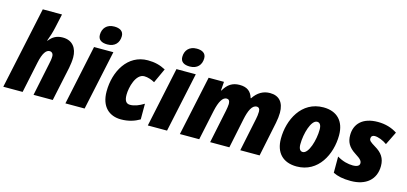

<svg xmlns="http://www.w3.org/2000/svg" viewBox="-67 -1242 3640 1717"><g transform="rotate(15 1753.5 -383.5)"><path d="M2 0H181L241 -285C261 -382 290 -415 321 -415C341 -415 355 -400 355 -376C355 -352 350 -325 345 -304L282 0H460L527 -316C533 -347 538 -383 538 -415C538 -498 495 -563 403 -563C350 -563 310 -543 278 -500H274C288 -536 305 -588 314 -632L342 -760H164Z M802 -606C872 -606 909 -650 909 -711C909 -758 872 -777 823 -777C753 -777 716 -732 716 -672C716 -625 751 -606 802 -606ZM577 0H755L873 -553H694Z M1093 10C1163 10 1219 -9 1265 -36V-181C1219 -153 1178 -137 1138 -137C1104 -137 1085 -159 1085 -216C1085 -285 1118 -417 1197 -417C1229 -417 1266 -404 1294 -388L1356 -523C1305 -550 1255 -563 1191 -563C1004 -563 905 -384 905 -199C905 -57 985 10 1093 10Z M1565 -606C1635 -606 1672 -650 1672 -711C1672 -758 1635 -777 1586 -777C1516 -777 1479 -732 1479 -672C1479 -625 1514 -606 1565 -606ZM1340 0H1518L1636 -553H1457Z M1637 0H1816L1875 -278C1895 -369 1923 -415 1960 -415C1978 -415 1990 -403 1990 -373C1990 -357 1985 -328 1981 -308L1917 0H2095L2152 -275C2169 -356 2194 -415 2238 -415C2257 -415 2268 -402 2268 -376C2268 -352 2264 -327 2260 -308L2196 0H2375L2441 -319C2448 -354 2452 -387 2452 -415C2452 -511 2406 -563 2322 -563C2259 -563 2208 -533 2169 -474H2165C2148 -532 2111 -563 2041 -563C1975 -563 1931 -535 1895 -472H1891L1897 -553H1755Z M2719 10C2919 10 3015 -181 3015 -358C3015 -487 2943 -563 2817 -563C2613 -563 2520 -368 2520 -195C2520 -65 2592 10 2719 10ZM2739 -129C2714 -129 2701 -151 2701 -191C2701 -290 2740 -424 2795 -424C2820 -424 2834 -403 2834 -362C2834 -264 2793 -129 2739 -129Z M3220 10C3361 10 3448 -64 3448 -189C3448 -261 3416 -306 3351 -344C3305 -372 3292 -383 3292 -402C3292 -423 3305 -434 3326 -434C3357 -434 3405 -416 3440 -390L3500 -512C3450 -545 3390 -563 3321 -563C3178 -563 3110 -488 3110 -385C3110 -324 3132 -278 3198 -236C3256 -200 3264 -184 3264 -164C3264 -136 3229 -129 3204 -129C3158 -129 3108 -141 3056 -172V-22C3098 -1 3147 10 3220 10Z"/></g></svg>

Font: Noto Sans SemiCondensed Black
Style: Italic
Weight: 900
Width: 4
Italic angle: -12°
Designer: Monotype Design Team
Foundry: Monotype Imaging Inc.
Version: Version 2.013